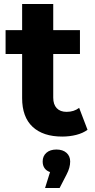

<svg xmlns="http://www.w3.org/2000/svg" viewBox="-20 -677 475 963"><path d="M419 -26Q396 -9 362.5 -0.5Q329 8 292 8Q196 8 143.5 -41Q91 -90 91 -185V-406H8V-526H91V-657H247V-526H381V-406H247V-187Q247 -153 264.5 -134.5Q282 -116 314 -116Q351 -116 377 -136ZM332 133Q332 164 314 198L279 266H206L231 186Q213 180 203.5 166.5Q194 153 194 133Q194 106 212.5 89.5Q231 73 263 73Q295 73 313.5 89.5Q332 106 332 133Z"/></svg>

Font: Idrija
Style: Bold
Weight: 700
Designer: Julieta Ulanovsky
Foundry: Julieta Ulanovsky
Version: Version 7.200